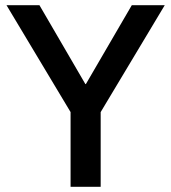

<svg xmlns="http://www.w3.org/2000/svg" viewBox="-20 -720 660 740"><path d="M252 -288 5 -700H132L309 -396H311L488 -700H615L368 -288V0H252Z"/></svg>

Font: Chakra Petch SemiBold
Style: Regular
Weight: 600
Designer: Katatrad Aksorn Co.,Ltd.
Foundry: Cadson Demak Co.,Ltd.
Version: Version 1.000; ttfautohint (v1.6)